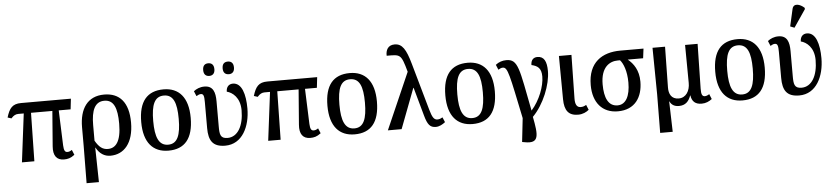

<svg xmlns="http://www.w3.org/2000/svg" viewBox="-53 -1156 7564 1739"><g transform="rotate(-5 3729.0 -286.0)"><path d="M107 0H220L228 -440H422L397 -121C390 -36 423 7 489 7C523 7 550 1 586 -27L567 -73C551 -62 539 -58 526 -58C505 -58 494 -72 492 -120L480 -440H588L599 -536H146C67 -536 38 -499 13 -416L47 -405C70 -431 89 -440 113 -440H162Z M674 239H786L780 -75H782C812 -19 857 10 911 10C1035 10 1123 -87 1123 -274C1123 -458 1041 -547 902 -547C750 -547 677 -437 677 -269V-102ZM894 -53C845 -53 813 -79 779 -138V-280C779 -414 812 -491 899 -491C985 -491 1015 -413 1015 -273C1015 -107 963 -53 894 -53Z M1439 10C1587 10 1665 -81 1665 -269C1665 -456 1580 -547 1442 -547C1292 -547 1215 -456 1215 -269C1215 -81 1300 10 1439 10ZM1441 -44C1356 -44 1324 -122 1324 -269C1324 -417 1355 -491 1440 -491C1525 -491 1556 -417 1556 -269C1556 -122 1526 -44 1441 -44Z M2044 -632C2071 -632 2095 -647 2095 -689C2095 -733 2071 -747 2044 -747C2015 -747 1992 -733 1992 -689C1992 -647 2015 -632 2044 -632ZM1866 -632C1893 -632 1917 -647 1917 -689C1917 -733 1893 -747 1866 -747C1838 -747 1815 -733 1815 -689C1815 -647 1838 -632 1866 -632ZM1955 10C2111 10 2184 -146 2184 -309C2184 -437 2153 -544 2072 -544C2036 -544 2011 -520 2011 -476C2061 -464 2130 -413 2130 -297C2130 -156 2075 -58 1982 -58C1915 -58 1911 -98 1911 -170V-397C1911 -480 1892 -540 1812 -540C1772 -540 1739 -525 1715 -506L1734 -460C1750 -470 1763 -475 1775 -475C1799 -475 1805 -456 1805 -399V-163C1805 -50 1841 10 1955 10Z M2346 0H2459L2467 -440H2661L2636 -121C2629 -36 2662 7 2728 7C2762 7 2789 1 2825 -27L2806 -73C2790 -62 2778 -58 2765 -58C2744 -58 2733 -72 2731 -120L2719 -440H2827L2838 -536H2385C2306 -536 2277 -499 2252 -416L2286 -405C2309 -431 2328 -440 2352 -440H2401Z M3132 10C3280 10 3358 -81 3358 -269C3358 -456 3273 -547 3135 -547C2985 -547 2908 -456 2908 -269C2908 -81 2993 10 3132 10ZM3134 -44C3049 -44 3017 -122 3017 -269C3017 -417 3048 -491 3133 -491C3218 -491 3249 -417 3249 -269C3249 -122 3219 -44 3134 -44Z M3434 0H3559L3697 -363H3700L3772 -104C3795 -21 3818 7 3870 7C3902 7 3932 -10 3956 -29L3937 -74C3921 -65 3909 -59 3890 -59C3858 -59 3843 -86 3824 -152L3703 -580C3665 -716 3631 -770 3562 -770C3500 -770 3480 -723 3482 -674C3607 -674 3613 -680 3659 -513Z M4204 10C4352 10 4430 -81 4430 -269C4430 -456 4345 -547 4207 -547C4057 -547 3980 -456 3980 -269C3980 -81 4065 10 4204 10ZM4206 -44C4121 -44 4089 -122 4089 -269C4089 -417 4120 -491 4205 -491C4290 -491 4321 -417 4321 -269C4321 -122 4291 -44 4206 -44Z M4659 215C4793 241 4786 162 4753 -7C4855 -110 4925 -285 4925 -409C4925 -496 4901 -544 4841 -544C4805 -544 4781 -522 4781 -476C4835 -463 4870 -442 4870 -364C4870 -277 4823 -151 4746 -65C4670 -452 4666 -540 4558 -540C4523 -540 4488 -529 4460 -506L4479 -460C4495 -470 4507 -475 4521 -475C4566 -475 4577 -403 4660 -4L4636 211Z M5164 9C5207 9 5241 -9 5262 -27L5243 -73C5225 -63 5214 -58 5192 -58C5157 -58 5142 -88 5143 -140L5150 -536H5036L5039 -142C5040 -39 5077 9 5164 9Z M5525 10C5682 10 5751 -101 5751 -241C5751 -344 5705 -408 5654 -449H5794L5805 -536H5594C5429 -536 5300 -455 5300 -248C5300 -88 5384 10 5525 10ZM5527 -44C5442 -44 5408 -124 5408 -245C5408 -404 5491 -449 5564 -449H5584C5613 -417 5642 -345 5642 -242C5642 -120 5603 -44 5527 -44Z M5889 238H6003L5995 -39H5997C6012 -7 6039 10 6080 10C6139 10 6170 -23 6189 -76H6191C6199 -20 6230 7 6287 7C6325 7 6355 -7 6381 -27L6362 -73C6349 -64 6334 -58 6322 -58C6298 -58 6288 -75 6289 -129L6297 -536H6183L6186 -191C6187 -118 6150 -58 6084 -58C6017 -58 5994 -108 5995 -166L6001 -536H5887L5892 -112Z M6658 10C6806 10 6884 -81 6884 -269C6884 -456 6799 -547 6661 -547C6511 -547 6434 -456 6434 -269C6434 -81 6519 10 6658 10ZM6660 -44C6575 -44 6543 -122 6543 -269C6543 -417 6574 -491 6659 -491C6744 -491 6775 -417 6775 -269C6775 -122 6745 -44 6660 -44Z M7184 -605 7292 -764V-776C7253 -813 7193 -831 7181 -775L7146 -620ZM7174 10C7330 10 7403 -146 7403 -309C7403 -437 7372 -544 7291 -544C7255 -544 7230 -520 7230 -476C7280 -464 7349 -413 7349 -297C7349 -156 7294 -58 7201 -58C7134 -58 7130 -98 7130 -170V-397C7130 -480 7111 -540 7031 -540C6991 -540 6958 -525 6934 -506L6953 -460C6969 -470 6982 -475 6994 -475C7018 -475 7024 -456 7024 -399V-163C7024 -50 7060 10 7174 10Z"/></g></svg>

Font: Noto Serif SemiCondensed Medium
Style: Regular
Weight: 500
Width: 4
Designer: Monotype Design Team
Foundry: Monotype Imaging Inc.
Version: Version 2.014